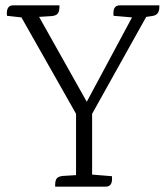

<svg xmlns="http://www.w3.org/2000/svg" viewBox="-20 -697 620 717"><path d="M427 -677H575Q575 -677 575 -670Q575 -640 547 -637L527 -634H526L324 -272V-45L398 -39Q402 0 375 0H186V-8Q186 -30 199 -36Q205 -39 214 -40L264 -43V-272L60 -632L6 -638Q2 -677 29 -677H202V-670Q202 -648 189 -641Q183 -638 174 -637L126 -634L304 -317L473 -632L404 -638Q400 -677 427 -677Z"/></svg>

Font: Karma Light
Style: Regular
Weight: 300
Designer: Joana Correia
Foundry: Indian Type Foundry
Version: Version 1.202;PS 1.0;hotconv 1.0.78;makeotf.lib2.5.61930; tt